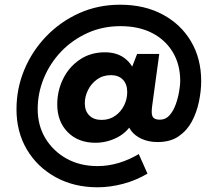

<svg xmlns="http://www.w3.org/2000/svg" viewBox="-20 -683 913 815"><path d="M394 112Q294 112 216 69Q138 26 94 -48.5Q50 -123 50 -219Q50 -307 83 -386.5Q116 -466 176 -528.5Q236 -591 316 -627Q396 -663 490 -663Q593 -663 670.5 -621.5Q748 -580 791 -507Q834 -434 834 -339Q834 -297 824.5 -251.5Q815 -206 794.5 -167.5Q774 -129 738.5 -104.5Q703 -80 649 -80Q611 -80 581.5 -93.5Q552 -107 536 -129Q520 -151 520 -177Q520 -179 520.5 -182Q521 -185 521 -188L524 -212L547 -170Q523 -123 478.5 -100Q434 -77 385 -77Q312 -77 267.5 -122Q223 -167 223 -240Q223 -297 247.5 -347.5Q272 -398 318 -429.5Q364 -461 425 -461Q472 -461 504 -439.5Q536 -418 553 -377L538 -392L562 -454H656L626 -234Q625 -227 624.5 -220.5Q624 -214 624 -208Q624 -190 632 -182.5Q640 -175 659 -175Q683 -175 699.5 -193.5Q716 -212 726 -240Q736 -268 740.5 -295.5Q745 -323 745 -339Q745 -409 713.5 -461.5Q682 -514 625.5 -543Q569 -572 491 -572Q415 -572 350.5 -542.5Q286 -513 239 -463.5Q192 -414 166 -351Q140 -288 140 -220Q140 -150 173 -95.5Q206 -41 263 -9.5Q320 22 394 22Q440 22 484.5 8.5Q529 -5 569 -29L606 54Q557 83 502 97.5Q447 112 394 112ZM411 -174Q444 -174 468.5 -191Q493 -208 506.5 -235Q520 -262 520 -292Q520 -326 501.5 -345Q483 -364 451 -364Q417 -364 392 -346Q367 -328 353.5 -300.5Q340 -273 340 -245Q340 -212 359 -193Q378 -174 411 -174Z"/></svg>

Font: Hanken Grotesk
Style: Bold Italic
Weight: 700
Italic angle: -8°
Designer: Alfredo Marco Pradil
Foundry: Hanken Design Co.
Version: Version 3.013